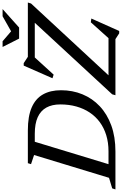

<svg xmlns="http://www.w3.org/2000/svg" viewBox="230 -1162 940 1482"><g transform="rotate(-90 700.0 -421.0)"><path d="M272.5 -53.5Q340.5 -53.5 397 -70.8Q453.5 -88 497.8 -120.5Q542 -153 572.5 -198.8Q603 -244.5 619 -301.8Q635 -359 635 -425.5Q635 -489 610.8 -533Q586.5 -577 536.5 -599.8Q486.5 -622.5 408 -622.5H289.5L303 -676H435Q543.5 -676 611.8 -646.2Q680 -616.5 712.2 -559.2Q744.5 -502 744.5 -420Q744.5 -331 713 -254.5Q681.5 -178 621 -121Q560.5 -64 472.8 -32Q385 0 271.5 0H96L117.5 -53.5ZM244.5 -628 174 -651.5 181.5 -676H363L157.5 0H-21L-13 -25L68.5 -49.5ZM1421.5 -676 1414 -651.5 844 -36.5 821 -53.5H1146.5L1269 -190L1298 -186L1202 29H1183.5L1139 0H706L713 -25L1281 -639.5L1308.5 -622.5H997.5L865 -477L837 -486L934.5 -708H953.5L1002.5 -676ZM1371 -871 1228.5 -743.5H1143L1078.5 -871H1122.5L1206 -799.5H1189L1315.5 -871Z"/></g></svg>

Font: Newsreader 16pt Medium
Style: Italic
Weight: 500
Italic angle: -17°
Designer: Hugues Gentile
Foundry: Production Type
Version: Version 1.003